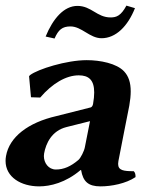

<svg xmlns="http://www.w3.org/2000/svg" viewBox="-25 -653 561 683"><path d="M368.3 -591C319.8 -591 300.2 -632 250.5 -632C202.5 -632 163.6 -587 137.3 -523L169.1 -516C182.5 -547 196.6 -559 225.6 -559C265.7 -559 294.1 -517 336.2 -517C387.2 -517 429.8 -560 455.1 -624L424.7 -633C405.3 -597 389.3 -591 368.3 -591ZM295.2 -222 276.8 -129C274.5 -116 262.2 -91.1 253.9 -84C226.8 -61 201.9 -50 173.9 -50C147.3 -50 131.1 -73.6 131.1 -97.8C131.1 -100.8 131.4 -103.9 131.9 -107C138.3 -143.1 159 -187.8 211.5 -201ZM396.2 -80C401.3 -109 433 -266 434.9 -277C438.3 -296.2 440 -313.1 440 -327.9C440 -359.6 432.3 -382.2 416.4 -399.1C389.8 -427.5 331.6 -439 283.5 -439C211.5 -439 109.8 -407 82.1 -386L78.4 -382L85.2 -307L118 -306C160.8 -356 210 -385 255 -385C289.9 -385 310.1 -369.3 310.1 -324.1C310.1 -312.5 308.8 -298.8 306 -283C304.7 -276 301 -272 297.9 -271L175.4 -240C75.3 -217 8.3 -166 -3.6 -98C-4.7 -92 -5.2 -86.2 -5.2 -80.6C-5.2 -22.5 50.4 10 114.3 10C153.4 10 208.6 -3 261.5 -48H263.5C270.3 -7 289.3 10 332.3 10C371.4 10 423.1 0 457.1 -23C457.4 -31.7 456 -39 450.8 -44C415.3 -44 395.2 -46.4 395.2 -70C395.2 -73 395.5 -76.3 396.2 -80Z"/></svg>

Font: Linux Biolinum O 
Style: Bold Italic
Weight: 700
Designer: Philipp H. Poll
Foundry: Philipp H. Poll
Version: Version 1.3.2